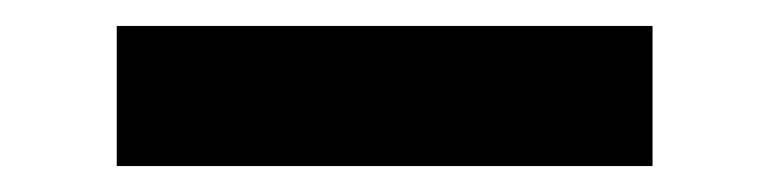

<svg xmlns="http://www.w3.org/2000/svg" viewBox="-20 -343 593 148"><path d="M70 -215V-323H483V-215Z"/></svg>

Font: Plus Jakarta Display Medium
Style: Regular
Weight: 500
Designer: Gumpita Rahayu
Foundry: Tokotype Studio
Version: Version 1.000